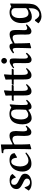

<svg xmlns="http://www.w3.org/2000/svg" viewBox="1708 -2444 978 4434"><g transform="rotate(-90 2197.0 -227.0)"><path d="M396 -425.8 323.2 -352.1 308.1 -356Q305.2 -379.9 293.7 -402.8Q282.2 -425.8 262.2 -441.4Q242.2 -457 210 -457Q175.8 -457 160.4 -437.5Q145 -418 145 -384.8Q145 -356 165.5 -334.5Q186 -313 215.6 -298.1Q245.1 -283.2 270 -271Q315.9 -250 345 -231.9Q374 -213.9 387.9 -192.4Q401.9 -170.9 401.9 -138.2Q401.9 -99.1 382.3 -70.1Q362.8 -41 330.8 -22Q298.8 -2.9 260.5 6.1Q222.2 15.1 185.1 15.1Q136.2 15.1 91.6 1Q46.9 -13.2 12.2 -51.8L75.2 -146L89.8 -145Q97.7 -117.2 110.4 -88.6Q123 -60.1 146 -41Q168.9 -22 207 -22Q240.2 -22 265.1 -41.5Q290 -61 290 -95.2Q290 -109.4 283.9 -120.1Q277.8 -130.9 267.1 -141.1Q252 -155.3 225.1 -168.2Q198.2 -181.2 168.2 -196Q138.2 -210.9 110.6 -229.5Q83 -248 65.4 -272.5Q47.9 -296.9 47.9 -331.1Q47.9 -388.2 76.4 -424.1Q105 -460 150.4 -477.1Q195.8 -494.1 247.1 -494.1Q291 -494.1 332.5 -481.9Q374 -469.7 396 -425.8Z M877.9 -378.9 785.6 -324.2 769 -331.1Q769 -361.8 760.5 -390.4Q752 -418.9 732.9 -437.5Q713.9 -456.1 680.7 -456.1Q647.5 -456.1 626.2 -433.6Q605 -411.1 592.5 -377.7Q580.1 -344.2 575 -309.1Q569.8 -273.9 569.8 -248Q569.8 -220.2 576.4 -187.5Q583 -154.8 598.4 -125.5Q613.8 -96.2 640.4 -77.6Q667 -59.1 706.1 -59.1Q749 -59.1 791 -79.1Q833 -99.1 871.1 -127.9L882.8 -125L893.1 -110.8Q842.3 -60.1 777.1 -25.1Q711.9 9.8 634.8 9.8Q568.8 9.8 528.8 -20Q488.8 -49.8 470.2 -96.9Q451.7 -144 451.7 -192.9Q451.7 -247.1 466.3 -301Q481 -355 512.5 -398.9Q543.9 -442.9 595.5 -469.5Q647 -496.1 721.7 -496.1Q759.8 -496.1 794.2 -485.6Q828.6 -475.1 851.8 -449.5Q875 -423.8 877.9 -378.9Z M1077.6 -379.9Q1077.6 -335.9 1077.6 -284.4Q1077.6 -232.9 1078.6 -182.4Q1079.6 -131.8 1081.1 -90.3Q1082.5 -48.8 1085.4 -24.9L980.5 6.8L967.3 -3.9Q971.2 -84 971.9 -164.6Q972.7 -245.1 972.7 -325.2Q972.7 -360.4 972.7 -405.3Q972.7 -450.2 971.7 -493.7Q970.7 -537.1 970 -567.6Q969.2 -598.1 967.3 -604Q963.4 -620.1 954.8 -627Q946.3 -633.8 929 -636.5Q911.6 -639.2 877.4 -641.1V-668L889.6 -675.8L1075.7 -695.8L1077.6 -686V-433.1L1086.4 -425.8Q1130.4 -451.7 1181.4 -474.4Q1232.4 -497.1 1281.2 -497.1Q1329.1 -497.1 1352.3 -473.6Q1375.5 -450.2 1382.1 -415.5Q1388.7 -380.9 1388.7 -348.1Q1388.7 -324.2 1384.5 -280Q1380.4 -235.8 1380.4 -188Q1380.4 -141.1 1389.9 -114.5Q1399.4 -87.9 1426.3 -87.9Q1447.3 -87.9 1463.9 -98.9Q1480.5 -109.9 1494.6 -123L1509.3 -111.8L1511.2 -100.1Q1492.2 -78.1 1468.8 -53Q1445.3 -27.8 1418.9 -10Q1392.6 7.8 1365.2 7.8Q1312 7.8 1293.2 -31Q1274.4 -69.8 1274.4 -154.8Q1274.4 -199.7 1276.9 -237.8Q1279.3 -275.9 1279.3 -310.1Q1279.3 -377.9 1258.8 -403.1Q1238.3 -428.2 1194.3 -428.2Q1167.5 -428.2 1134.5 -413.1Q1101.6 -397.9 1077.6 -379.9Z M1990.2 -493.2 2004.4 -483.9Q1997.6 -416 1992.9 -347.4Q1988.3 -278.8 1988.3 -210.9Q1988.3 -144 1992.2 -108.6Q1996.1 -73.2 2021.5 -73.2Q2038.6 -73.2 2057.4 -87.6Q2076.2 -102.1 2091.3 -115.2L2110.4 -94.2Q2090.3 -70.3 2064.9 -45.7Q2039.6 -21 2009.5 -4.4Q1979.5 12.2 1945.3 12.2Q1911.1 12.2 1898.7 -10Q1886.2 -32.2 1883.3 -54.2L1870.1 -59.1Q1831.1 -30.3 1783.2 -7.6Q1735.4 15.1 1684.1 15.1Q1644 15.1 1616.7 -4.9Q1589.4 -24.9 1572.8 -56.9Q1556.2 -88.9 1549.3 -124.5Q1542.5 -160.2 1542.5 -190.9Q1542.5 -342.8 1604 -420.4Q1665.5 -498 1784.2 -498Q1825.2 -498 1861.3 -486.6Q1897.5 -475.1 1930.2 -455.1ZM1885.3 -331.1Q1885.3 -356.9 1879.4 -387Q1873.5 -417 1854 -438.5Q1834.5 -460 1793.5 -460Q1750.5 -460 1723.4 -437.5Q1696.3 -415 1681.4 -379.6Q1666.5 -344.2 1660.9 -304.2Q1655.3 -264.2 1655.3 -230Q1655.3 -204.1 1659.9 -175Q1664.6 -146 1676.5 -120.6Q1688.5 -95.2 1709 -79.1Q1729.5 -63 1760.3 -63Q1794.4 -63 1825 -80.1Q1855.5 -97.2 1877.4 -117.2Q1880.4 -139.2 1881.8 -176.5Q1883.3 -213.9 1884.3 -255.4Q1885.3 -296.9 1885.3 -331.1Z M2206.1 -587.9 2313 -624 2328.1 -617.2Q2328.1 -617.2 2326.7 -600.1Q2325.2 -583 2323.5 -557.6Q2321.8 -532.2 2319.8 -504.2Q2317.9 -476.1 2315.9 -453.1L2322.8 -444.8H2447.8L2455.1 -435.1L2444.8 -409.2L2433.1 -399.9H2322.8L2314.9 -392.1V-232.9Q2314.9 -190.9 2317.4 -154.5Q2319.8 -118.2 2331.3 -95.7Q2342.8 -73.2 2370.1 -73.2Q2390.1 -73.2 2412.6 -85.7Q2435.1 -98.1 2451.2 -112.8H2460.9L2473.1 -98.1Q2454.1 -73.2 2428.5 -48.1Q2402.8 -22.9 2372.3 -5.9Q2341.8 11.2 2308.1 11.2Q2272 11.2 2252 -3.9Q2231.9 -19 2222.9 -44.4Q2213.9 -69.8 2211.9 -100.8Q2210 -131.8 2210 -163.1V-391.1L2201.2 -399.9H2090.8L2085 -408.2L2095.2 -437L2106 -443.8H2202.1L2209 -453.1Q2209 -479 2208 -510.5Q2207 -542 2206.5 -553.7Z M2575.7 -587.9 2682.6 -624 2697.8 -617.2Q2697.8 -617.2 2696.3 -600.1Q2694.8 -583 2693.1 -557.6Q2691.4 -532.2 2689.5 -504.2Q2687.5 -476.1 2685.5 -453.1L2692.4 -444.8H2817.4L2824.7 -435.1L2814.5 -409.2L2802.7 -399.9H2692.4L2684.6 -392.1V-232.9Q2684.6 -190.9 2687 -154.5Q2689.5 -118.2 2700.9 -95.7Q2712.4 -73.2 2739.7 -73.2Q2759.8 -73.2 2782.2 -85.7Q2804.7 -98.1 2820.8 -112.8H2830.6L2842.8 -98.1Q2823.7 -73.2 2798.1 -48.1Q2772.5 -22.9 2741.9 -5.9Q2711.4 11.2 2677.7 11.2Q2641.6 11.2 2621.6 -3.9Q2601.6 -19 2592.5 -44.4Q2583.5 -69.8 2581.5 -100.8Q2579.6 -131.8 2579.6 -163.1V-391.1L2570.8 -399.9H2460.4L2454.6 -408.2L2464.8 -437L2475.6 -443.8H2571.8L2578.6 -453.1Q2578.6 -479 2577.6 -510.5Q2576.7 -542 2576.2 -553.7Z M2944.3 -621.1Q2944.3 -647.9 2963.9 -667.5Q2983.4 -687 3010.3 -687Q3037.1 -687 3056.6 -667.5Q3076.2 -647.9 3076.2 -621.1Q3076.2 -594.2 3056.6 -574.7Q3037.1 -555.2 3010.3 -555.2Q2983.4 -555.2 2963.9 -574.7Q2944.3 -594.2 2944.3 -621.1ZM3175.3 -119.1 3192.4 -103V-91.8Q3173.3 -68.8 3148.2 -44.4Q3123 -20 3094.7 -3.4Q3066.4 13.2 3036.1 13.2Q3018.1 13.2 3002.2 5.6Q2986.3 -2 2976.1 -15.1Q2962.9 -33.2 2959 -59.1Q2955.1 -85 2956.1 -131.6Q2957 -178.2 2957 -253.9V-371.1Q2956.1 -387.2 2949.7 -403.6Q2943.4 -419.9 2922.4 -419.9Q2906.2 -419.9 2888.7 -410.4Q2871.1 -400.9 2853 -388.2L2837.4 -410.2Q2860.4 -429.2 2887.7 -448Q2915 -466.8 2944.1 -480Q2973.1 -493.2 3002.4 -493.2Q3017.6 -493.2 3031.5 -487.5Q3045.4 -481.9 3052.2 -470.2Q3058.1 -460.4 3061.3 -445.3Q3064.5 -430.2 3064.5 -386.2Q3064.5 -356.4 3062.7 -325.7Q3061 -294.9 3061 -265.1Q3061 -204.1 3060.5 -161.1Q3060.1 -118.2 3069.1 -95Q3078.1 -71.8 3104 -71.8Q3122.1 -71.8 3141.1 -87.9Q3160.2 -104 3175.3 -119.1Z M3412.1 -377.9Q3412.1 -334 3412.6 -279.1Q3413.1 -224.1 3414.6 -171.1Q3416 -118.2 3417.5 -79.1Q3418.9 -40 3421.9 -27.8L3312 3.9L3299.8 -2.9Q3300.8 -31.7 3302 -70.3Q3303.2 -108.9 3304.2 -147.9Q3305.2 -187 3305.7 -220.5Q3306.2 -253.9 3306.6 -274.9L3307.1 -295.9Q3307.1 -328.1 3306.2 -357.2Q3305.2 -386.2 3297.1 -404.5Q3289.1 -422.9 3269 -422.9Q3259.3 -422.9 3245.1 -416.5Q3231 -410.2 3218.5 -402.1Q3206.1 -394 3199.2 -390.1L3181.2 -414.1Q3204.1 -433.1 3231 -452.1Q3257.8 -471.2 3286.4 -484.1Q3314.9 -497.1 3342.8 -497.1Q3381.8 -497.1 3394.5 -475.6Q3407.2 -454.1 3409.2 -428.2L3420.9 -423.8Q3464.8 -450.7 3517.3 -472.4Q3569.8 -494.1 3620.1 -494.1Q3662.1 -494.1 3683.1 -478Q3704.1 -461.9 3712.2 -432.4Q3720.2 -402.8 3720.7 -362.3Q3721.2 -321.8 3721.2 -272.9Q3721.2 -250 3719.5 -221.9Q3717.8 -193.8 3717.8 -169.9Q3717.8 -127 3722.4 -115.5Q3727.1 -104 3733.9 -98.1Q3743.7 -88.4 3762.2 -87.9Q3781.2 -87.9 3797.6 -95.9Q3814 -104 3829.1 -113.8H3840.8L3852.1 -97.2Q3830.1 -75.2 3803.5 -50Q3776.9 -24.9 3749 -7.6Q3721.2 9.8 3692.9 9.8Q3660.6 9.8 3639.2 -9.8Q3624 -23.9 3619.4 -50Q3614.7 -76.2 3615.5 -121.6Q3616.2 -167 3616.2 -240.2Q3616.2 -269 3615 -303.5Q3613.8 -337.9 3608.4 -366.9Q3603 -396 3588.9 -408.2Q3577.6 -419.4 3562.7 -421.6Q3547.9 -423.8 3533.2 -423.8Q3511.2 -423.8 3475.6 -408.4Q3439.9 -393.1 3412.1 -377.9Z M4330.6 -127Q4330.6 -69.8 4327.6 -31.5Q4324.7 6.8 4315.9 44.9Q4300.8 107.9 4257.8 151.9Q4214.8 195.8 4156.2 219Q4097.7 242.2 4035.6 242.2Q3992.7 242.2 3947.8 222.2Q3902.8 202.1 3875.5 170.9L3935.5 91.8H3956.5Q3979.5 131.8 4011 161.9Q4042.5 191.9 4080.6 191.9Q4109.4 191.9 4135.5 179.4Q4161.6 167 4176.8 147Q4198.7 118.2 4208.7 92.5Q4218.8 66.9 4221.7 33Q4224.6 -1 4225.6 -55.2Q4178.7 -24.4 4129.6 -2.7Q4080.6 19 4024.9 19Q3975.1 19 3945.8 -4.9Q3916.5 -28.8 3902.6 -65.4Q3888.7 -102.1 3884.8 -142.1Q3880.9 -182.1 3880.9 -213.9Q3880.9 -299.8 3910.4 -362.8Q3939.9 -425.8 3995.4 -460.4Q4050.8 -495.1 4127.9 -495.1Q4168 -495.1 4198.7 -485.6Q4229.5 -476.1 4259.8 -456.1L4321.8 -481L4334.5 -477.1Q4333.5 -455.1 4332.5 -437.5Q4331.5 -419.9 4331.1 -397.9Q4330.6 -376 4330.6 -342.5Q4330.6 -309.1 4330.6 -257.1Q4330.6 -205.1 4330.6 -127ZM4225.6 -113.8V-373Q4225.6 -400.9 4211.2 -418.9Q4196.8 -437 4176.3 -445.6Q4155.8 -454.1 4137.7 -454.1Q4087.9 -454.1 4056.9 -429Q4025.9 -403.8 4011.2 -361.8Q3996.6 -319.8 3996.6 -269Q3996.6 -239.3 3999.8 -203.1Q4002.9 -167 4013.9 -133.5Q4024.9 -100.1 4046.9 -79.1Q4068.8 -58.1 4105.5 -58.1Q4138.7 -58.1 4172.6 -73.5Q4206.5 -88.9 4225.6 -113.8Z"/></g></svg>

Font: Aref Ruqaa
Style: Bold
Weight: 700
Designer: Abdullah Aref
Version: Version 1.002